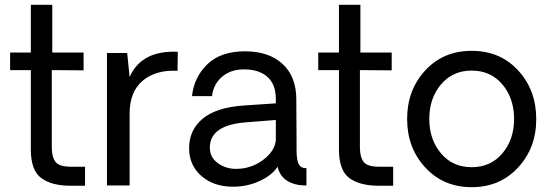

<svg xmlns="http://www.w3.org/2000/svg" viewBox="-20 -770 2268 797"><path d="M273 1Q194 1 151 -31Q108 -63 108 -149V-479H22V-552H108V-750H197V-552H327V-478L195 -479V-159Q195 -118 210.5 -98Q226 -78 273 -78H333V1Z M718 -555 717 -476Q628 -481 573 -435.5Q518 -390 518 -298V0H424V-550H508L518 -450Q567 -562 718 -555Z M947 5Q867 5 816 -39.5Q765 -84 765 -155Q765 -230 821 -277Q877 -324 991 -332L1125 -341V-359Q1125 -420 1090 -451Q1055 -482 993 -482Q938 -482 902 -451.5Q866 -421 860 -371H777Q785 -449 840.5 -503Q896 -557 997 -557Q1096 -557 1153 -504.5Q1210 -452 1210 -357Q1210 -317 1210.5 -268Q1211 -219 1211 -185Q1211 -151 1211 -147Q1211 -105 1220.5 -88Q1230 -71 1252 -72V0Q1241 0 1221 -2Q1147 -14 1132 -78Q1110 -43 1058.5 -19Q1007 5 947 5ZM960 -69Q1021 -69 1070.5 -105Q1120 -141 1125 -188V-272L999 -262Q851 -250 851 -157Q851 -117 884 -93Q917 -69 960 -69Z M1552 1Q1473 1 1430 -31Q1387 -63 1387 -149V-479H1301V-552H1387V-750H1476V-552H1606V-478L1474 -479V-159Q1474 -118 1489.5 -98Q1505 -78 1552 -78H1612V1Z M2130.5 -74.5Q2055 7 1938 7Q1821 7 1745.5 -74.5Q1670 -156 1670 -276Q1670 -396 1745 -477.5Q1820 -559 1938 -559Q2056 -559 2131 -477.5Q2206 -396 2206 -276Q2206 -156 2130.5 -74.5ZM2114 -276Q2114 -362 2065.5 -419.5Q2017 -477 1938 -477Q1859 -477 1810.5 -419.5Q1762 -362 1762 -276Q1762 -191 1810.5 -133.5Q1859 -76 1938 -76Q2017 -76 2065.5 -133.5Q2114 -191 2114 -276Z"/></svg>

Font: Oakes Grotesk
Style: Regular
Weight: 400
Designer: Samuel Oakes
Foundry: Samuel Oakes
Version: Version 1.000;PS 001.000;hotconv 1.0.88;makeotf.lib2.5.64775